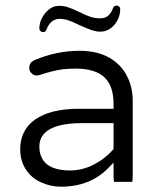

<svg xmlns="http://www.w3.org/2000/svg" viewBox="-20 -685 589 705"><path d="M237.3 -59.1Q157.7 -59.1 134.3 -104Q124.5 -122.1 124.5 -146.5Q124.5 -176.8 144.5 -196.8Q180.7 -232.9 281.2 -232.9H397V-137.7Q389.6 -129.4 384.3 -124Q357.9 -97.7 323.2 -80.1Q281.7 -59.1 237.3 -59.1ZM465.3 -17.1Q467.3 -23.4 467.3 -39.1V-315.4Q467.3 -365.7 445.8 -406.7Q424.8 -447.8 382.3 -472.7Q336.9 -498.5 272.5 -498.5Q187.5 -498.5 107.4 -464.4Q99.6 -460.9 95.2 -456.5Q87.4 -448.7 87.4 -435.5Q87.4 -424.3 95.5 -416.3Q103.5 -408.2 113.8 -407.7L124.5 -409.2Q175.8 -426.3 211.9 -430.7Q232.9 -433.1 256.8 -433.1Q331.5 -433.1 365.2 -399.4Q397 -367.7 397 -302.7V-285.6H269.5Q165.5 -285.6 108.9 -246.1Q54.2 -207.5 54.2 -136.7Q54.2 -95.7 74.2 -64Q93.8 -32.7 129.2 -16.1Q164.6 0.5 204.1 0.5Q312 0.5 379.4 -69.8L397 -87.9V-39.1Q397 -24.9 398.9 -17.1ZM151.4 -578.6Q167 -615.7 198.2 -615.7Q215.3 -615.7 231.2 -610.4Q247.1 -605 272.9 -592.3Q302.7 -579.1 314.2 -575.2Q325.7 -571.3 333.3 -570.1Q340.8 -568.8 348.6 -568.8Q378.9 -568.8 400.1 -594.2Q421.4 -619.6 421.4 -651.9Q420.9 -657.7 417.2 -661.1Q413.6 -664.6 408 -664.6Q402.3 -664.6 398.7 -660.9Q395 -657.2 392.6 -649.4Q385.3 -632.8 374.5 -625.2Q363.8 -617.7 347.7 -617.7Q329.6 -617.7 313.2 -622.8Q296.9 -627.9 271 -641.1Q245.1 -653.3 229.7 -658.4Q214.4 -663.6 197.3 -663.6Q168 -663.6 146.2 -637Q124.5 -610.4 124.5 -580.1Q124.5 -574.7 128.7 -570.8Q132.8 -566.9 138.2 -566.9Q143.6 -566.9 146.5 -569.8Q149.4 -572.8 151.4 -578.6Z"/></svg>

Font: YuPearl-ExtraLight
Style: ExtraLight
Weight: 200
Designer: Max Yao
Foundry: Max-Everyday
Version: Version 1.011; ttfautohint (v1.8.3)